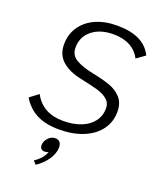

<svg xmlns="http://www.w3.org/2000/svg" viewBox="-174 -813 965 1179"><g transform="rotate(20 309.0 -223.5)"><path d="M23 -110 80 -153Q109 -99 156.5 -73Q204 -47 271 -47Q337 -47 387.5 -67Q438 -87 465.5 -124Q493 -161 493 -209Q493 -245 467.5 -266.5Q442 -288 402.5 -299.5Q363 -311 287 -327Q208 -343 162 -383Q116 -423 116 -491Q116 -556 149.5 -606Q183 -656 243.5 -683.5Q304 -711 385 -711Q561 -711 614 -599L558 -559Q535 -605 490 -629Q445 -653 382 -653Q295 -653 242 -610Q189 -567 189 -497Q189 -447 231 -422.5Q273 -398 344 -384Q414 -370 460 -353.5Q506 -337 536 -303.5Q566 -270 566 -213Q566 -147 528.5 -96Q491 -45 423 -17Q355 11 265 11Q178 11 119.5 -18.5Q61 -48 23 -110ZM304 114Q304 153 277 193.5Q250 234 205 264L186 242Q239 207 253 163Q242 169 228 169Q214 169 206 160.5Q198 152 198 138Q198 112 218 90.5Q238 69 263 69Q283 69 293.5 81Q304 93 304 114Z"/></g></svg>

Font: KoHo
Style: Italic
Weight: 400
Italic angle: -10°
Designer: Cadson Demak & Katatrad Team
Foundry: Cadson Demak Co.,Ltd.
Version: Version 1.000